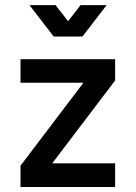

<svg xmlns="http://www.w3.org/2000/svg" viewBox="-20 -743 539 763"><path d="M187.5 -93.8H437.5V0H61.5V-84.5L311.5 -414.1H61.5V-507.8H437.5V-423.3ZM200.7 -722.7 250.5 -658.7 300.3 -722.7H403.8L307.6 -597.7H193.4L97.2 -722.7Z"/></svg>

Font: Giphurs Medium
Style: Regular
Weight: 500
Version: Version 0.920; ttfautohint (v1.8.4.7-5d5b)